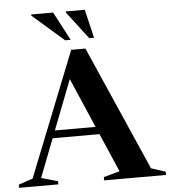

<svg xmlns="http://www.w3.org/2000/svg" viewBox="-72 -972 909 1027"><g transform="rotate(-5 382.5 -459.0)"><path d="M167 -248.5V-289H516V-248.5ZM700.5 -42.5 777.5 -17.5V0H445V-17.5L531.5 -41.5L298 -582L322.5 -589.5L110.5 -42L199.5 -17V0H-11.5V-17L65 -43L330.5 -711H407ZM332.5 -764.5H303L134 -911.5V-918H251.5ZM458 -764.5H432.5L319.5 -912V-918H421.5Z"/></g></svg>

Font: Newsreader 60pt SemiBold
Style: Regular
Weight: 600
Designer: Hugues Gentile
Foundry: Production Type
Version: Version 1.003